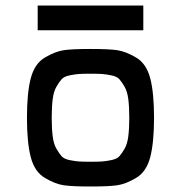

<svg xmlns="http://www.w3.org/2000/svg" viewBox="-20 -678 658 698"><path d="M117 -568V-658H501V-568ZM406.5 -4.5Q376 0 309 0Q242 0 211.5 -4.5Q181 -9 143.5 -31Q106 -53 92 -106Q78 -159 78 -250Q78 -341 92 -394Q106 -447 143.5 -469Q181 -491 211.5 -495.5Q242 -500 309 -500Q376 -500 406.5 -495.5Q437 -491 474.5 -469Q512 -447 526 -394Q540 -341 540 -250Q540 -159 526 -106Q512 -53 474.5 -31Q437 -9 406.5 -4.5ZM266.5 -91Q280 -90 309 -90Q338 -90 351.5 -91Q365 -92 385 -96Q405 -100 414 -110Q423 -120 433 -137.5Q443 -155 446.5 -183Q450 -211 450 -250Q450 -289 446.5 -317Q443 -345 433 -362.5Q423 -380 414 -390Q405 -400 385 -404Q365 -408 351.5 -409Q338 -410 309 -410Q280 -410 266.5 -409Q253 -408 233 -404Q213 -400 204 -390Q195 -380 185 -362.5Q175 -345 171.5 -317Q168 -289 168 -250Q168 -211 171.5 -183Q175 -155 185 -137.5Q195 -120 204 -110Q213 -100 233 -96Q253 -92 266.5 -91Z"/></svg>

Font: Hermit
Style: Regular
Weight: 400
Designer: Pablo Caro
Version: Version 2.000;PS 002.000;hotconv 1.0.88;makeotf.lib2.5.64775